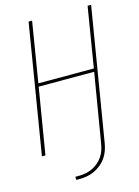

<svg xmlns="http://www.w3.org/2000/svg" viewBox="-134 -809 767 1056"><g transform="rotate(-15 250.0 -280.5)"><path d="M165 174V156H185Q204 156 223 152.5Q242 149 260.5 140.5Q279 132 295 118.5Q311 105 322.5 88Q334 71 340 52.5Q346 34 349 15L414 -375H98L36 0H16L137 -735H157L101 -393H417L473 -735H493L369 15Q366 36 359 57Q352 78 339.5 97Q327 116 308.5 131.5Q290 147 269.5 156.5Q249 166 227.5 170Q206 174 185 174Z"/></g></svg>

Font: Iosevka Curly Thin
Style: Italic
Weight: 100
Italic angle: -9°
Monospace: yes
Designer: Belleve Invis
Foundry: Belleve Invis
Version: Version 22.1.2; ttfautohint (v1.8.4)